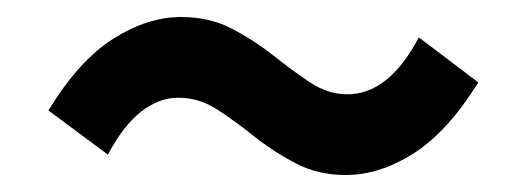

<svg xmlns="http://www.w3.org/2000/svg" viewBox="-20 -486 620 226"><path d="M387 -280Q354 -280 327.5 -294Q301 -308 278.5 -326Q256 -344 235 -357.5Q214 -371 190 -371Q167 -371 146 -354.5Q125 -338 107 -304L37 -356Q73 -415 113.5 -440.5Q154 -466 193 -466Q227 -466 253.5 -452Q280 -438 302 -420.5Q324 -403 345 -389Q366 -375 389 -375Q413 -375 434 -391.5Q455 -408 473 -442L543 -389Q507 -331 467 -305.5Q427 -280 387 -280Z"/></svg>

Font: Noto Sans JP SemiBold
Style: Regular
Weight: 600
Designer: Ryoko NISHIZUKA  (kana, bopomofo & ideographs); Paul D. Hunt (Latin, Greek & Cyrillic); Sandoll Communications , Soo-you
Foundry: Adobe
Version: Version 2.004-H2;hotconv 1.0.118;makeotfexe 2.5.65603